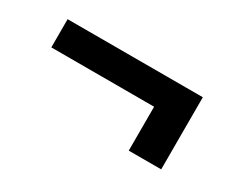

<svg xmlns="http://www.w3.org/2000/svg" viewBox="-48 -538 679 553"><g transform="rotate(30 291.0 -261.0)"><path d="M397 -141.1V-287.1H55.2V-380.9H504.9V-141.1Z"/></g></svg>

Font: Literata Book
Style: Bold
Weight: 700
Designer: Latin by Veronika Burian and Jose Scaglione. Greek by Irene Vlachou. Cyrillic by Vera Evstafieva
Foundry: TypeTogether
Version: Version 2.003;PS 002.003;hotconv 1.0.88;makeotf.lib2.5.64775